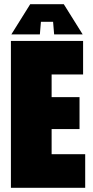

<svg xmlns="http://www.w3.org/2000/svg" viewBox="-20 -895 445 915"><path d="M32 0V-700H376V-540H226V-432H359V-280H226V-160H386V0ZM170 -731H34L124 -875H284L374 -731H238L233 -791H175Z"/></svg>

Font: Tektur Condensed ExtraBold
Style: Regular
Weight: 800
Width: 3
Designer: Adam Jagosz
Foundry: Adam Jagosz
Version: Version 1.005;gftools[0.9.30]